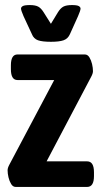

<svg xmlns="http://www.w3.org/2000/svg" viewBox="-20 -738 400 758"><path d="M42 0Q31 0 24 -11.5Q17 -23 13.5 -38Q10 -53 10 -66Q10 -75 17 -88L194 -422H49Q23 -422 23 -465V-480Q23 -523 49 -523H315Q326 -523 333 -511.5Q340 -500 343.5 -485Q347 -470 347 -457Q347 -448 340 -435L164 -101H324Q351 -101 351 -58V-43Q351 0 324 0ZM264 -718Q284 -718 291 -714Q298 -710 298 -704Q298 -697 288 -674L256 -603Q248 -585 231 -579Q214 -573 181 -573Q147 -573 130 -579Q113 -585 106 -603L73 -674Q63 -697 63 -704Q63 -710 70 -714Q77 -718 98 -718Q119 -718 130.5 -712Q142 -706 152 -690L181 -644L209 -690Q219 -706 230.5 -712Q242 -718 264 -718Z"/></svg>

Font: Asap Condensed SemiBold
Style: Regular
Weight: 600
Width: 3
Designer: Pablo Cosgaya
Foundry: Omnibus-Type
Version: Version 3.001; ttfautohint (v1.8.4.7-5d5b)